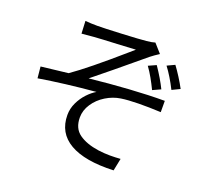

<svg xmlns="http://www.w3.org/2000/svg" viewBox="-132 -919 1240 1130"><g transform="rotate(20 488.5 -354.0)"><path d="M304 -725.8Q340.2 -725.8 453.1 -731.2Q565.9 -736.6 605 -740.8Q637.2 -743.7 657.3 -750.2L705.6 -695.8Q676.1 -676.9 654.4 -659.8Q618.7 -630.2 574.5 -593.5Q530.4 -556.8 482.8 -517.5Q418.1 -464.6 360 -417.6Q481.4 -430.7 603.8 -438.7Q726.2 -446.7 826.7 -446.7L827 -376Q752.6 -379.6 687.3 -378.7Q621.9 -377.8 579.2 -371.3Q531.4 -364.3 487.5 -337.3Q443.7 -310.3 416.9 -269.7Q390 -229.1 390 -184.4Q390 -116.2 436 -83.3Q481.9 -50.3 559.4 -39.2Q598.4 -34.1 632.7 -34.1Q667 -34.1 699 -36.6L683.3 40.9Q504.4 48.1 410.3 -6.4Q316.2 -60.9 316.2 -173.1Q316.2 -213 333.6 -249.8Q351.1 -286.6 377.5 -314.8Q403.9 -342.9 431 -358.6Q239.3 -341.7 77.3 -315.2L70.3 -386.7Q128.3 -393.2 239.1 -406.2Q338.5 -475.2 531.9 -643.8L563.8 -671.6L449.1 -665.3Q405.4 -663.3 367.2 -661.4Q329.1 -659.4 305.2 -657.5L230.6 -650.8L226.8 -729.1Q259.9 -725.8 304 -725.8ZM784.3 -503.3 734.6 -480.5Q718 -515.1 700 -547Q682 -578.9 661.9 -606.6L710.2 -628.3Q756.7 -560.1 784.3 -503.3ZM890.4 -544.2 841.1 -520.4Q804.6 -593.1 765.3 -645L812.6 -667.2Q831.2 -642.5 852.9 -608.3Q874.6 -574.1 890.4 -544.2Z"/></g></svg>

Font: Min Sans VF VF
Style: Regular
Weight: 400
Designer: Jinseong-Kim, NotoSansCJK, Nunito
Foundry: Jinseong-Kim
Version: Version 1.420;Glyphs 3.1.2 (3151)